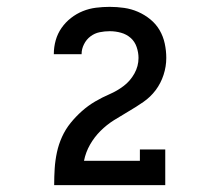

<svg xmlns="http://www.w3.org/2000/svg" viewBox="-20 -863 640 560"><path d="M138 -323V-324Q138 -348 139.5 -371.5Q141 -395 146 -418.5Q151 -442 161 -464Q171 -486 186 -504.5Q201 -523 219 -539Q237 -555 257.5 -567Q278 -579 300 -588.5Q322 -598 341 -612.5Q360 -627 372 -648.5Q384 -670 384 -694Q384 -710 378.5 -726Q373 -742 361 -752.5Q349 -763 333 -767.5Q317 -772 300 -772Q285 -772 270.5 -769Q256 -766 244 -757Q232 -748 225 -734Q218 -720 218 -706V-705H137V-706Q137 -726 142.5 -745.5Q148 -765 159.5 -781.5Q171 -798 187 -810.5Q203 -823 221.5 -830.5Q240 -838 260 -840.5Q280 -843 300 -843Q321 -843 342 -840Q363 -837 382.5 -828.5Q402 -820 418.5 -806.5Q435 -793 445.5 -775Q456 -757 460.5 -736Q465 -715 465 -694Q465 -669 457 -644.5Q449 -620 434 -600Q419 -580 398 -565.5Q377 -551 355.5 -538.5Q334 -526 312.5 -512.5Q291 -499 273 -481Q255 -463 242.5 -441Q230 -419 225 -394H388V-427H462V-323Z"/></svg>

Font: Iosevka Etoile Medium
Style: Regular
Weight: 500
Designer: Belleve Invis
Foundry: Belleve Invis
Version: Version 22.1.2; ttfautohint (v1.8.4)